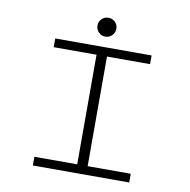

<svg xmlns="http://www.w3.org/2000/svg" viewBox="-91 -951 1033 1042"><g transform="rotate(10 425.0 -430.5)"><path d="M460.2 -772Q445 -757 423.5 -757Q402 -757 386.8 -772Q371.5 -787 371.5 -809Q371.5 -831 386.8 -846Q402 -861 423.5 -861Q445 -861 460.2 -846Q475.5 -831 475.5 -809Q475.5 -787 460.2 -772ZM689 -652H451.5V-48H689V0H158V-48H394V-652H158V-700H689Z"/></g></svg>

Font: League Mono Wide UltraLight
Style: Regular
Weight: 200
Width: 8
Designer: Tyler Finck
Foundry: The League of Moveable Type / Tyler Finck
Version: Version 2.210